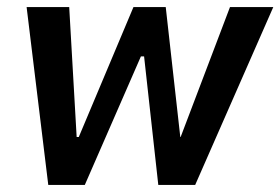

<svg xmlns="http://www.w3.org/2000/svg" viewBox="-20 -521 790 541"><path d="M116 0 55 -501H175L196 -135H202L356 -501H447L488 -135H489L628 -501H750L530 0H426L386 -362H377L219 0Z"/></svg>

Font: Nunito Sans 7pt Condensed
Style: Bold Italic
Weight: 700
Width: 3
Italic angle: -9°
Designer: Vernon Adams
Foundry: Vernon Adams
Version: Version 3.101;gftools[0.9.27]